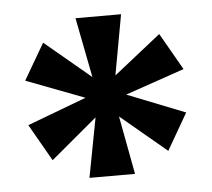

<svg xmlns="http://www.w3.org/2000/svg" viewBox="-39 -742 560 508"><g transform="rotate(-5 241.0 -488.0)"><path d="M179 -276 209 -434 86 -331 30 -429 187 -488 32 -547 88 -643 210 -541 179 -700H300L271 -540L396 -639L452 -541L295 -487L449 -426L393 -329L271 -431L300 -276Z"/></g></svg>

Font: Cantarell
Style: Bold
Weight: 700
Designer: Dave Crossland, Nikolaus Waxweiler, Florian Fecher, Jacques Le Bailly, Eben Sorkin, Alexei Vanyashin, Alexios Zavras, Em
Version: Version 0.303